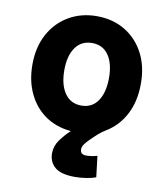

<svg xmlns="http://www.w3.org/2000/svg" viewBox="-85 -610 776 901"><g transform="rotate(10 303.5 -159.5)"><path d="M333 221Q266 221 237 196Q208 171 208 130Q208 95 230 65Q252 35 277 12H273Q204 5 153 -31Q102 -67 73.5 -127Q45 -187 45 -264Q45 -347 78.5 -409Q112 -471 171 -505.5Q230 -540 304 -540Q380 -540 438 -505.5Q496 -471 529 -409Q562 -347 562 -264Q562 -180 530 -118Q498 -56 441 -21Q422 -10 404.5 5.5Q387 21 367 41Q354 54 346.5 65.5Q339 77 339 88Q339 99 345.5 106Q352 113 369 113Q378 113 390.5 111.5Q403 110 420 105L432 205Q412 213 384 217Q356 221 333 221ZM304 -114Q355 -114 382.5 -154.5Q410 -195 410 -264Q410 -333 382.5 -372.5Q355 -412 304 -412Q253 -412 225 -372.5Q197 -333 197 -264Q197 -195 225 -154.5Q253 -114 304 -114Z"/></g></svg>

Font: Ubuntu Sans ExtraBold
Style: Regular
Weight: 800
Designer: Dalton Maag Ltd
Foundry: Dalton Maag Ltd
Version: Version 1.006; ttfautohint (v1.8.4.7-5d5b)